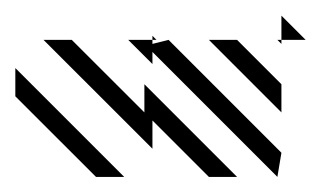

<svg xmlns="http://www.w3.org/2000/svg" viewBox="-25 -890 415 248"><path d="M338.5 -833.3 333.3 -838.5H338.5ZM338.5 -744.8 244.8 -838.5H281.2L338.5 -781.2ZM171.9 -807.3 140.6 -838.5H171.9V-833.3L192.7 -838.5L338.5 -692.7L333.3 -661.5L171.9 -822.9ZM171.9 -697.9 31.2 -838.5H67.7L161.5 -744.8V-781.2L281.2 -661.5H244.8L171.9 -734.4ZM99 -661.5 -5.2 -765.6V-802.1L135.4 -661.5ZM338.5 -838.5H369.8L338.5 -869.8ZM171.9 -838.5H177.1L171.9 -843.8Z"/></svg>

Font: 0xA000-Monochrome
Style: Monochrome
Weight: 400
Version: Version 0.1